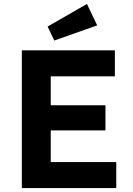

<svg xmlns="http://www.w3.org/2000/svg" viewBox="-20 -956 675 976"><path d="M91 0V-700H564V-568H238V-421H516V-293H238V-132H571V0ZM256 -750 222 -821 422 -936 474 -827Z"/></svg>

Font: Lexend Deca SemiBold
Style: Regular
Weight: 600
Designer: Bonnie Shaver-Troup, Thomas Jockin
Foundry: Lexend
Version: Version 1.008; ttfautohint (v1.8.4.7-5d5b)